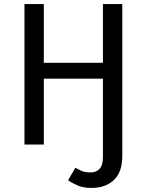

<svg xmlns="http://www.w3.org/2000/svg" viewBox="-20 -709 720 942"><path d="M580 0H485V-323H195V0H100V-689H195V-401H485V-689H580ZM429 213Q389 213 361 201Q333 189 314 175L350 114Q367 124 383 130.5Q399 137 424 137Q453 137 469 119Q485 101 485 63V-1H580V57Q580 135 539 174Q498 213 429 213Z"/></svg>

Font: Fira Sans Variable
Style: Regular
Weight: 400
Designer: Carrois Corporate & Edenspiekermann AG
Foundry: Carrois Corporate GbR & Edenspiekermann AG
Version: Version 4.202